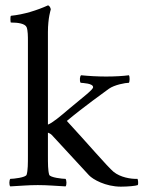

<svg xmlns="http://www.w3.org/2000/svg" viewBox="-20 -698 540 722"><path d="M497.1 -25.4C471.7 -24.4 432.6 -31.2 407.2 -51.8C383.8 -71.3 304.7 -164.1 231.4 -243.2C289.1 -292 378.9 -356.4 389.6 -364.3C410.2 -378.9 451.2 -386.7 464.8 -386.7C467.8 -390.6 468.8 -409.2 464.8 -415C443.4 -412.1 412.1 -410.2 378.9 -410.2C347.7 -410.2 313.5 -412.1 285.2 -415C280.3 -413.1 278.3 -393.6 283.2 -386.7C292 -385.7 330.1 -384.8 330.1 -370.1C330.1 -360.4 291 -332 240.2 -289.1C207 -260.7 176.8 -235.4 160.2 -229.5V-577.1C160.2 -630.9 170.9 -662.1 170.9 -662.1C170.9 -668.9 165 -677.7 160.2 -677.7C119.1 -659.2 70.3 -643.6 21.5 -638.7C17.6 -637.7 19.5 -613.3 20.5 -613.3C47.9 -613.3 74.2 -609.4 80.1 -595.7C85 -584 85 -558.6 85 -544.9V-113.3C85 -84 85 -56.6 80.1 -41C77.1 -30.3 30.3 -25.4 18.6 -25.4C14.6 -20.5 13.7 -2 18.6 2.9C58.6 1 84 -2 122.1 -2C160.2 -2 186.5 1 226.6 2.9C231.4 -2 230.5 -20.5 226.6 -25.4C214.8 -25.4 168 -30.3 165 -41C160.2 -56.6 160.2 -84 160.2 -113.3V-199.2C160.2 -199.2 170.9 -195.3 174.8 -190.4L314.5 -39.1C329.1 -23.4 377 3.9 434.6 3.9C460.9 3.9 491.2 1 498 -2C501 -6.8 499 -22.5 497.1 -25.4Z"/></svg>

Font: Crimson
Style: Roman
Weight: 400
Version: Version 0.2